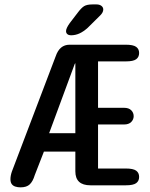

<svg xmlns="http://www.w3.org/2000/svg" viewBox="-20 -816 659 846"><path d="M378.5 0.5Q312 0.5 312 -61V-148H173.5L133 -44Q125 -17 111.2 -3.8Q97.5 9.5 70.5 9.5Q58 9.5 47.8 6.2Q37.5 3 31.8 -4.8Q26 -12.5 26 -26.5Q26 -33.5 27.5 -42Q29 -50.5 32.5 -60.5L225 -567Q234 -593.5 249.2 -606.2Q264.5 -619 287 -619H534.5Q567 -619 580 -609.5Q593 -600 593 -582.5Q593 -564.5 580 -555Q567 -545.5 534.5 -545.5H412V-341H526.5Q547.5 -341 558.2 -330.2Q569 -319.5 569 -304Q569 -289.5 558.2 -278.5Q547.5 -267.5 526.5 -267.5H412V-73.5H534.5Q567 -73.5 580 -64Q593 -54.5 593 -36.5Q593 -18.5 580 -9Q567 0.5 534.5 0.5ZM196.5 -229H312V-537.5Q311 -537 310.5 -536Q310 -535 309 -533.5ZM292.5 -660.5Q283.5 -660.5 277.2 -665.2Q271 -670 271 -679Q271 -691.5 287.5 -714.5L322 -759.5Q338 -781 350.5 -788.8Q363 -796.5 387.5 -796.5H405.5Q418.5 -796.5 426.8 -790.2Q435 -784 435 -774Q435 -760 418.5 -745L366.5 -693.5Q347.5 -676.5 329.8 -668.5Q312 -660.5 292.5 -660.5Z"/></svg>

Font: Sono Monospace Medium
Style: Regular
Weight: 500
Designer: Tyler Finck
Foundry: Tyler Finck
Version: Version 2.112